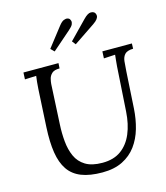

<svg xmlns="http://www.w3.org/2000/svg" viewBox="-137 -1054 1018 1175"><g transform="rotate(-15 372.0 -467.0)"><path d="M743 -700 742 -667Q704 -666 689 -650Q674 -634 671 -607Q668 -580 666 -544L652 -311Q648 -246 631 -187Q614 -128 580.5 -82.5Q547 -37 494 -10.5Q441 16 366 16Q286 16 233 -5Q180 -26 150.5 -69.5Q121 -113 110.5 -180Q100 -247 105 -340L118 -579Q120 -605 121.5 -623Q123 -641 126 -660Q108 -659 90 -658.5Q72 -658 54 -657L56 -700H278L276 -667Q242 -667 227 -653Q212 -639 207.5 -620.5Q203 -602 202 -588L189 -335Q186 -279 191 -226.5Q196 -174 215 -132Q234 -90 274 -65.5Q314 -41 381 -41Q453 -41 499.5 -75Q546 -109 571 -168.5Q596 -228 601 -306L619 -588Q621 -608 622.5 -626.5Q624 -645 626 -660Q608 -659 590 -658Q572 -657 554 -656L556 -700ZM410 -784 392 -807 502 -920Q530 -949 549 -948.5Q568 -948 575 -937Q580 -929 580 -919.5Q580 -910 572 -899Q564 -888 545 -875ZM274 -775 252 -797 347 -919Q364 -941 378 -946.5Q392 -952 401.5 -949.5Q411 -947 414 -943Q418 -938 420.5 -929.5Q423 -921 418 -908.5Q413 -896 392 -878Z"/></g></svg>

Font: Lora
Style: Italic
Weight: 400
Italic angle: -3°
Designer: Olga Karpushina, Alexei Vanyashin (Cyrillic)
Foundry: Cyreal
Version: Version 3.008